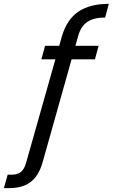

<svg xmlns="http://www.w3.org/2000/svg" viewBox="-141 -786 585 997"><path d="M-121 191 -101 121H-79Q-50 121 -32 106.5Q-14 92 -4 54L180 -596Q206 -685 266 -725.5Q326 -766 424 -766L405 -695Q346 -695 312 -672Q278 -649 264 -596L81 54Q68 102 44.5 132.5Q21 163 -13.5 177Q-48 191 -95 191ZM74 -478 93 -548H371L352 -478Z"/></svg>

Font: DM Sans 24pt
Style: Italic
Weight: 400
Italic angle: -10°
Designer: Colophon Foundry, Jonny Pinhorn
Foundry: Colophon Foundry
Version: Version 4.004;gftools[0.9.30]